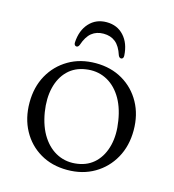

<svg xmlns="http://www.w3.org/2000/svg" viewBox="-101 -736 754 831"><g transform="rotate(15 276.0 -320.0)"><path d="M276.5 -467.5Q344.5 -467.5 397 -436.8Q449.5 -406 479.2 -352.2Q509 -298.5 509 -228.5Q509 -159 479 -105Q449 -51 396.2 -20Q343.5 11 274.5 11Q206 11 153.8 -19.8Q101.5 -50.5 72 -104.8Q42.5 -159 42.5 -229Q42.5 -298.5 72.2 -352Q102 -405.5 154.8 -436.5Q207.5 -467.5 276.5 -467.5ZM312.5 -26.5Q359 -33.5 389.5 -64Q420 -94.5 432 -143Q444 -191.5 434 -252Q424 -315.5 396.2 -358Q368.5 -400.5 328.2 -419.2Q288 -438 240 -430.5Q192.5 -423.5 161.8 -393Q131 -362.5 119.2 -314.2Q107.5 -266 117 -205.5Q127.5 -142 155.5 -99.5Q183.5 -57 224 -38Q264.5 -19 312.5 -26.5ZM275.5 -599.5Q244 -599.5 222.5 -582.2Q201 -565 188 -526Q183.5 -515.5 176 -515.5Q171 -515.5 167.8 -519.5Q164.5 -523.5 165 -531Q168 -585.5 198 -618.2Q228 -651 275.5 -651Q323.5 -651 353.2 -618.2Q383 -585.5 386 -531Q386.5 -523.5 383.5 -519.5Q380.5 -515.5 375.5 -515.5Q367.5 -515.5 363 -526Q350.5 -565 329 -582.2Q307.5 -599.5 275.5 -599.5Z"/></g></svg>

Font: Fraunces 48pt Soft Wonky Light
Style: Regular
Weight: 300
Version: Version 1.000;[b76b70a41]